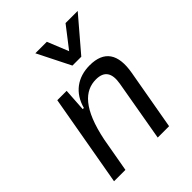

<svg xmlns="http://www.w3.org/2000/svg" viewBox="-217 -898 1020 1020"><g transform="rotate(-45 293.0 -388.0)"><path d="M40.5 0H126L160.2 -192.9C199.2 -384.8 269.5 -450.7 355 -450.7C417.5 -450.7 440.9 -414.6 428.7 -344.2L368.7 0H454.1L514.2 -340.3C536.1 -463.4 492.7 -527.3 384.3 -527.3C292.5 -527.3 226.1 -477.1 202.6 -388.7H193.8L202.1 -517.6H131.8ZM318.8 -590.8H385.3L543.9 -776.4H452.6L360.4 -657.2L312 -776.4H225.6Z"/></g></svg>

Font: Cascadia Code SemiLight
Style: Italic
Weight: 350
Italic angle: -10°
Monospace: yes
Designer: Aaron Bell
Foundry: Saja Typeworks
Version: Version 2404.023